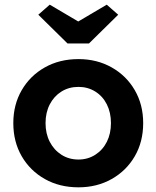

<svg xmlns="http://www.w3.org/2000/svg" viewBox="-20 -792 670 822"><path d="M316 10Q235 10 172 -25.5Q109 -61 73 -123Q37 -185 37 -265Q37 -344 73 -406Q109 -468 172 -503.5Q235 -539 316 -539Q395 -539 458 -503.5Q521 -468 557 -406Q593 -344 593 -265Q593 -185 557 -123Q521 -61 458 -25.5Q395 10 316 10ZM316 -109Q356 -109 388 -129.5Q420 -150 437.5 -185Q455 -220 455 -265Q455 -310 437.5 -345Q420 -380 388 -400Q356 -420 316 -420Q275 -420 243 -400Q211 -380 193 -345Q175 -310 175 -265Q175 -220 193 -185Q211 -150 243 -129.5Q275 -109 316 -109ZM269 -606 144 -729 193 -772 315 -700 437 -772 486 -729 361 -606Z"/></svg>

Font: Lexend SemiBold
Style: Regular
Weight: 600
Designer: Bonnie Shaver-Troup, Thomas Jockin
Foundry: Lexend
Version: Version 1.005; ttfautohint (v1.8.3)